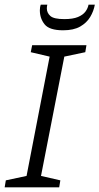

<svg xmlns="http://www.w3.org/2000/svg" viewBox="-26 -804 427 824"><path d="M-6 0 -1 -30 88 -49 187 -561 106 -580 112 -610H345L340 -580L250 -561L150 -49L233 -30L228 0ZM245 -674Q186 -674 165.5 -699.5Q145 -725 145 -760Q145 -766 146 -772.5Q147 -779 149 -784H177Q176 -780 175.5 -776Q175 -772 175 -768Q175 -749 190 -735.5Q205 -722 250 -722Q287 -722 308.5 -731Q330 -740 340.5 -754Q351 -768 354 -784H381Q376 -756 361 -731Q346 -706 318 -690Q290 -674 245 -674Z"/></svg>

Font: Manuale Light
Style: Italic
Weight: 300
Italic angle: -11°
Version: Version 1.002